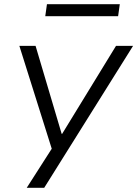

<svg xmlns="http://www.w3.org/2000/svg" viewBox="-20 -712 652 912"><path d="M107 180 235 -20 236 27 72 -494H149L273 -76H275L531 -494H612L190 180ZM195 -635 203 -692H549L541 -635Z"/></svg>

Font: Nunito Sans 7pt SemiExpanded Light
Style: Italic
Weight: 300
Width: 6
Italic angle: -9°
Designer: Vernon Adams
Foundry: Vernon Adams
Version: Version 3.101;gftools[0.9.27]